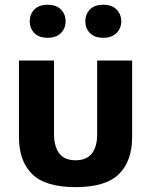

<svg xmlns="http://www.w3.org/2000/svg" viewBox="-20 -766 626 796"><path d="M293.2 9.8Q418.5 9.8 473.1 -44.3Q527.8 -98.4 527.8 -197.3V-515.1H382.8V-210.9Q383.3 -158.9 361.3 -130.2Q339.4 -101.6 293.2 -101.6Q247.1 -101.6 225.5 -130.2Q203.9 -158.9 203.9 -210.9V-515.1H58.6V-197.3Q58.6 -98.4 113.3 -44.3Q168 9.8 293.2 9.8ZM103.3 -677.5Q103.3 -648.9 122.3 -629.2Q141.4 -609.4 177.2 -609.4Q213.4 -609.4 232.7 -629.2Q252 -648.9 252 -677.5Q252 -706.8 232.7 -726.6Q213.4 -746.3 177.5 -746.3Q141.6 -746.3 122.4 -726.6Q103.3 -706.8 103.3 -677.5ZM333.7 -677.5Q333.7 -648.9 352.7 -629.2Q371.6 -609.4 407.7 -609.4Q443.8 -609.4 463.3 -629.2Q482.7 -648.9 482.7 -677.5Q482.7 -706.8 463.3 -726.6Q443.8 -746.3 408 -746.3Q371.8 -746.3 352.8 -726.6Q333.7 -706.8 333.7 -677.5Z"/></svg>

Font: Roboto Flex
Style: Regular
Weight: 400
Designer: Berlow after Robertson
Foundry: Google
Version: Version 3.200;gftools[0.9.32]